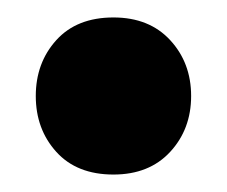

<svg xmlns="http://www.w3.org/2000/svg" viewBox="-20 -378 260 220"><path d="M21 -268Q21 -306 44.5 -332Q68 -358 110 -358Q151 -358 175 -332Q199 -306 199 -268Q199 -230 175 -204Q151 -178 110 -178Q68 -178 44.5 -204Q21 -230 21 -268Z"/></svg>

Font: Baloo Bhaina 2
Style: Bold
Weight: 700
Designer: Yesha Goshar, Manish Minz, Shuchita Grover and Ek Type
Foundry: Ek Type
Version: Version 1.640;hotconv 1.0.111;makeotfexe 2.5.65597; ttfautoh